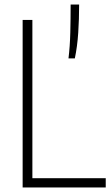

<svg xmlns="http://www.w3.org/2000/svg" viewBox="-20 -828 489 848"><path d="M80 0V-740H123V-41H447V0ZM282.5 -570Q289 -623 290.5 -684.2Q292 -745.5 292 -808H329.5Q329.5 -743.5 325.5 -683Q321.5 -622.5 310.5 -570Z"/></svg>

Font: Encode Sans Condensed ExtraLight
Style: Regular
Weight: 200
Width: 3
Designer: Multiple Designers
Foundry: Impallari Type
Version: Version 3.000; ttfautohint (v1.8.3) -l 8 -r 50 -G 200 -x 14 